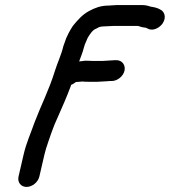

<svg xmlns="http://www.w3.org/2000/svg" viewBox="-20 -708 669 756"><path d="M135 -13 155.1 -100C156.9 -108 159.1 -116 161.6 -124C175.4 -165.5 189.9 -210.3 208.5 -249C226 -288.7 242 -324.5 257.5 -366C258.1 -368.7 259.1 -371.3 260.3 -374C266.8 -376 273.1 -381.1 278.9 -385C287.1 -385 296.8 -387 304.3 -387C310.9 -386.3 318.8 -386 328.1 -386H364.1C375.6 -386 388.6 -388 399.6 -388C403.7 -388.7 408.1 -389 412.8 -389H419.8C442 -389 465.1 -407.4 470.2 -429.5C475.2 -451.5 461 -471 438.7 -471H431.7C426.4 -471 421 -470.7 415.5 -470C405.6 -470 392.7 -468 383 -468H347C328.2 -468 318.9 -470.7 300.8 -467C297.5 -467 294.4 -466.7 291.6 -466C297.3 -482.6 306 -502.3 309.8 -519C311.6 -523.7 313 -528.3 314.1 -533L324.8 -558C332.1 -570.9 344.8 -590.8 358.4 -595L369.8 -601C374.1 -602.9 381.1 -604 387.4 -604C399.1 -604 418.4 -606 428.9 -606H522.9C529.1 -604 534.7 -602.3 539.8 -601L552.3 -599C555.5 -599 559.8 -596.2 562.4 -595C584 -583.7 610.4 -600.4 620.8 -616.5C636.8 -641.1 626.2 -663.6 611.7 -670C604.5 -674.7 593.6 -678.2 584 -680L572.5 -682C563.4 -685.3 552.6 -688 540.8 -688H450.8C440.5 -689.1 418.4 -686 406.4 -686C376.2 -686 352.3 -676.3 331.5 -665C305 -651 286.5 -630.1 266.9 -606C260.8 -596.7 255.3 -587.3 250.4 -578L240.8 -558C239.1 -553.3 237.2 -548 235.1 -542L229.4 -526C221.6 -492.1 206.1 -461.1 195.6 -427C173 -353.8 142.4 -295.3 116.4 -227C101.9 -185.3 83.6 -145.6 73.1 -100L53 -13C47.8 9.5 62.1 28 84.5 28C107 28 129.8 9.5 135 -13Z"/></svg>

Font: HoneyBee
Style: BdIt
Weight: 700
Foundry: Cannot Into Space Fonts
Version: Version 0.89